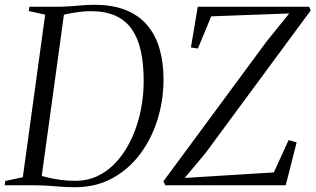

<svg xmlns="http://www.w3.org/2000/svg" viewBox="-32 -771 1314 799"><path d="M90.5 -743H221.5Q257 -744 292 -747.5Q327 -751 361.5 -751Q437.5 -751 491.8 -729Q546 -707 580.8 -666Q615.5 -625 632 -567.8Q648.5 -510.5 648.5 -440.5Q648.5 -353 623.2 -272.5Q598 -192 550.2 -128.8Q502.5 -65.5 434.5 -28.8Q366.5 8 281 8Q254 8 234.2 6.8Q214.5 5.5 196 4Q177.5 2.5 156 1.2Q134.5 0 103.5 0H-12.5L-10 -18L63 -33.5L156 -710L88 -725ZM138.5 -15.5 122.5 -43.5Q144 -37.5 168.8 -31.8Q193.5 -26 221.5 -22.2Q249.5 -18.5 281.5 -18.5Q336 -18.5 381 -42Q426 -65.5 460.2 -106.2Q494.5 -147 518.2 -200Q542 -253 554 -313Q566 -373 566 -433.5Q566 -504.5 554 -558.8Q542 -613 516 -650Q490 -687 447.8 -705.8Q405.5 -724.5 344.5 -724.5Q323 -724.5 299 -721.5Q275 -718.5 253.2 -714Q231.5 -709.5 217.5 -705.5L236.5 -728ZM656 0 648 -16.5 1076 -596.5 1171.5 -715 847 -703 791.5 -569 762.5 -573.5 791 -743H1254.5L1261 -727.5L822.5 -133L736.5 -30.5L1107.5 -53.5L1169 -188L1202.5 -178.5L1157 0Z"/></svg>

Font: Merriweather 144pt Light
Style: Italic
Weight: 300
Italic angle: -7.8°
Version: Version 2.101